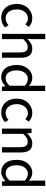

<svg xmlns="http://www.w3.org/2000/svg" viewBox="1177 -1929 764 3158"><g transform="rotate(90 1559.0 -350.0)"><path d="M274 12Q209 12 157.5 -18Q106 -48 75.5 -105Q45 -162 45 -243Q45 -324 78 -381.5Q111 -439 164.5 -469Q218 -499 281 -499Q329 -499 363.5 -482Q398 -465 423 -442L379 -385Q358 -404 335.5 -415.5Q313 -427 285 -427Q241 -427 207.5 -404Q174 -381 154.5 -339.5Q135 -298 135 -243Q135 -188 153.5 -147Q172 -106 205.5 -83Q239 -60 282 -60Q315 -60 344 -74Q373 -88 395 -108L432 -50Q399 -20 358.5 -4Q318 12 274 12Z M537 0V-712H624V-518L620 -419Q654 -452 692.5 -475.5Q731 -499 781 -499Q859 -499 894.5 -450Q930 -401 930 -308V0H843V-297Q843 -364 822 -394Q801 -424 754 -424Q717 -424 688.5 -405.5Q660 -387 624 -351V0Z M1249 12Q1158 12 1103.5 -55Q1049 -122 1049 -243Q1049 -322 1078.5 -379Q1108 -436 1156 -467.5Q1204 -499 1259 -499Q1302 -499 1332.5 -484Q1363 -469 1394 -443L1390 -526V-712H1477V0H1406L1398 -57H1396Q1368 -29 1330 -8.5Q1292 12 1249 12ZM1269 -61Q1302 -61 1331.5 -77Q1361 -93 1390 -126V-377Q1360 -404 1332 -415Q1304 -426 1274 -426Q1237 -426 1206 -403.5Q1175 -381 1156.5 -339.5Q1138 -298 1138 -244Q1138 -157 1172.5 -109Q1207 -61 1269 -61Z M1832 12Q1767 12 1715.5 -18Q1664 -48 1633.5 -105Q1603 -162 1603 -243Q1603 -324 1636 -381.5Q1669 -439 1722.5 -469Q1776 -499 1839 -499Q1887 -499 1921.5 -482Q1956 -465 1981 -442L1937 -385Q1916 -404 1893.5 -415.5Q1871 -427 1843 -427Q1799 -427 1765.5 -404Q1732 -381 1712.5 -339.5Q1693 -298 1693 -243Q1693 -188 1711.5 -147Q1730 -106 1763.5 -83Q1797 -60 1840 -60Q1873 -60 1902 -74Q1931 -88 1953 -108L1990 -50Q1957 -20 1916.5 -4Q1876 12 1832 12Z M2095 0V-487H2166L2174 -417H2176Q2211 -452 2250 -475.5Q2289 -499 2339 -499Q2417 -499 2452.5 -450Q2488 -401 2488 -308V0H2401V-297Q2401 -364 2380 -394Q2359 -424 2312 -424Q2275 -424 2246.5 -405.5Q2218 -387 2182 -351V0Z M2809 12Q2718 12 2663.5 -55Q2609 -122 2609 -243Q2609 -322 2638.5 -379Q2668 -436 2716 -467.5Q2764 -499 2819 -499Q2862 -499 2892.5 -484Q2923 -469 2954 -443L2950 -526V-712H3037V0H2966L2958 -57H2956Q2928 -29 2890 -8.5Q2852 12 2809 12ZM2829 -61Q2862 -61 2891.5 -77Q2921 -93 2950 -126V-377Q2920 -404 2892 -415Q2864 -426 2834 -426Q2797 -426 2766 -403.5Q2735 -381 2716.5 -339.5Q2698 -298 2698 -244Q2698 -157 2732.5 -109Q2767 -61 2829 -61Z"/></g></svg>

Font: Assistant ExtraLight Medium
Style: Regular
Weight: 500
Version: Version 3.000